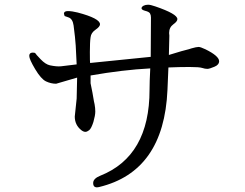

<svg xmlns="http://www.w3.org/2000/svg" viewBox="-20 -770 1040 814"><path d="M254 -702 271 -696Q288 -690 292 -662Q299 -609 301 -577L305 -497Q272 -493 239 -489Q221 -487 192 -493Q173 -497 152 -519Q131 -541 130 -544Q128 -547 119 -547Q104 -547 104 -533Q104 -519 129 -477Q154 -435 175 -425Q196 -415 218 -415L307 -441Q306 -389 305 -352Q297 -280 297 -276Q297 -240 325 -218Q334 -211 342 -211Q349 -211 358 -218Q367 -225 376 -253Q384 -281 384 -297Q384 -312 381 -328Q380 -329 372 -377L364 -417V-450Q501 -474 617 -480Q614 -422 614 -389Q614 -108 405 -25Q375 -13 375 6Q375 29 400 23Q675 -43 690 -389L694 -484Q740 -486 783 -486Q825 -486 837 -482Q849 -478 859 -478Q868 -478 889 -487Q909 -495 909 -511Q908 -533 851 -561Q830 -571 822 -571Q813 -571 792 -565Q792 -564 749 -553L696 -537L698 -619Q697 -625 697 -630Q697 -654 715 -667Q732 -679 732 -689Q732 -711 638 -743Q618 -750 608 -750Q597 -750 589 -746Q580 -741 580 -735Q580 -728 596 -724Q612 -720 616 -713Q620 -706 620 -696L619 -529L362 -503Q361 -506 361 -549Q361 -592 364 -612Q366 -631 385 -644Q404 -657 404 -667Q404 -692 309 -717Q285 -723 268 -723Q251 -723 251 -712Z"/></svg>

Font: Sawarabi Mincho
Style: Regular
Weight: 400
Version: Version 1.082; ttfautohint (v1.8.4.7-5d5b)